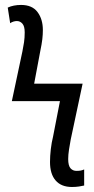

<svg xmlns="http://www.w3.org/2000/svg" viewBox="-20 -744 377 774"><path d="M270 9.8Q227.1 9.8 204.3 -16.4Q181.6 -42.5 181.6 -90.8Q181.6 -115.2 184.8 -142.6Q188 -169.9 193.8 -192.9L221.7 -336.4H27.8L70.3 -536.6Q74.2 -555.2 76.9 -573.7Q79.6 -592.3 79.6 -613.3Q79.6 -638.2 70.3 -648.7Q61 -659.2 47.9 -659.2Q41.5 -659.2 34.2 -657Q26.9 -654.8 21 -650.4L11.2 -713.4Q22.5 -718.8 36.1 -721.4Q49.8 -724.1 64.9 -724.1Q109.9 -724.1 131.3 -695.3Q152.8 -666.5 152.8 -623Q152.8 -605 150.6 -585.9Q148.4 -566.9 142.1 -536.6L117.7 -406.7H313L265.1 -181.6Q261.7 -163.6 258.3 -141.8Q254.9 -120.1 254.9 -103Q254.9 -75.7 264.6 -65.2Q274.4 -54.7 289.1 -55.2Q299.3 -55.2 306.2 -56.6Q313 -58.1 319.3 -61V3.9Q311.5 5.9 298.6 7.8Q285.6 9.8 270 9.8Z"/></svg>

Font: Open Sans Condensed
Style: Regular
Weight: 400
Width: 3
Designer: Monotype Design Team
Foundry: Monotype Imaging Inc.
Version: Version 3.000